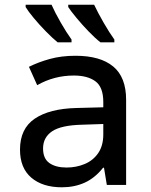

<svg xmlns="http://www.w3.org/2000/svg" viewBox="-20 -786 640 816"><path d="M243 10Q161 10 113 -31Q65 -72 65 -150Q65 -239 127.5 -281.5Q190 -324 304 -327L419 -330V-352Q419 -416 385.5 -440.5Q352 -465 294 -465Q210 -465 138 -424L103 -502Q143 -522 192 -535.5Q241 -549 301 -549Q406 -549 461 -503.5Q516 -458 516 -362V0H434L422 -73H418Q383 -29 339.5 -9.5Q296 10 243 10ZM263 -74Q304 -74 340 -89Q376 -104 397.5 -135.5Q419 -167 419 -215V-259L330 -256Q240 -254 201.5 -228Q163 -202 163 -155Q163 -112 190 -93Q217 -74 263 -74ZM407 -606Q384 -624 356.5 -652.5Q329 -681 305 -710Q281 -739 270 -756V-766H380Q396 -732 420.5 -689.5Q445 -647 466 -618V-606ZM225 -606Q203 -624 175 -652.5Q147 -681 123 -710Q99 -739 89 -756V-766H199Q214 -732 238.5 -689.5Q263 -647 284 -618V-606Z"/></svg>

Font: Noto Sans Mono Medium
Style: Regular
Weight: 500
Designer: Monotype Design Team
Foundry: Monotype Imaging Inc.
Version: Version 2.014